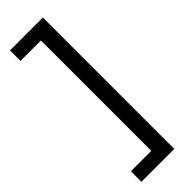

<svg xmlns="http://www.w3.org/2000/svg" viewBox="-290 -730 904 904"><g transform="rotate(-45 161.5 -278.5)"><path d="M27 89H163V-646H27V-716H246V159H27Z"/></g></svg>

Font: Noto Sans Gujarati SemiCondensed
Style: Regular
Weight: 400
Width: 4
Designer: Jelle Bosma - Monotype Design Team, Universal Thirst
Foundry: Monotype Imaging Inc.
Version: Version 2.106; ttfautohint (v1.8.4.7-5d5b)